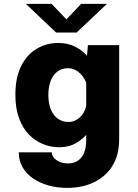

<svg xmlns="http://www.w3.org/2000/svg" viewBox="-20 -726 690 961"><path d="M316 214.5Q267.5 214.5 223.8 202.5Q180 190.5 146.5 167.8Q113 145 93.5 112Q74 79 74 36.5H239Q239 46.5 244.5 56.2Q250 66 260.5 74Q271 82 286 87Q301 92 320.5 92Q346.5 92 367.2 79.8Q388 67.5 399.8 41.2Q411.5 15 411.5 -26.5V-401.5L420 -500H576.5V-29Q576.5 21 563.2 60Q550 99 525.8 128Q501.5 157 469 176.2Q436.5 195.5 397.8 205Q359 214.5 316 214.5ZM276.5 11Q234 11 194.8 -5Q155.5 -21 124.2 -53.2Q93 -85.5 75 -134.8Q57 -184 57 -251Q57 -340 87 -397.8Q117 -455.5 165.8 -483.2Q214.5 -511 271.5 -511Q320.5 -511 358 -491.5Q395.5 -472 420.5 -441.2Q445.5 -410.5 458.5 -376.8Q471.5 -343 471.5 -314.5L417.5 -293.5Q413 -310.5 404.5 -327Q396 -343.5 383.5 -356.2Q371 -369 355 -376.8Q339 -384.5 320 -384.5Q290.5 -384.5 268.5 -368.8Q246.5 -353 234.2 -323Q222 -293 222 -251Q222 -208.5 234.5 -178.2Q247 -148 269.8 -131.8Q292.5 -115.5 323 -115.5Q342 -115.5 358.2 -123.8Q374.5 -132 387 -146.2Q399.5 -160.5 406.5 -179.2Q413.5 -198 414.5 -218.5L473.5 -198Q473.5 -169.5 461 -133.8Q448.5 -98 423.5 -65Q398.5 -32 361.8 -10.5Q325 11 276.5 11ZM109.5 -706.5H238.5L312.5 -629L386 -706.5H515L363.5 -563H261Z"/></svg>

Font: Trispace Thin
Style: Bold
Weight: 700
Version: Version 1.210